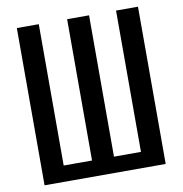

<svg xmlns="http://www.w3.org/2000/svg" viewBox="-88 -892 926 974"><g transform="rotate(-10 375.0 -405.0)"><path d="M63 0V-810H176V-82H322V-810H435V-82H574V-810H687V0Z"/></g></svg>

Font: Oswald
Style: Regular
Weight: 400
Designer: Vernon Adams
Foundry: Vernon Adams
Version: Version 4.103; ttfautohint (v1.8.3)